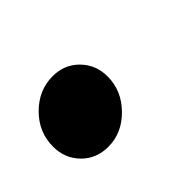

<svg xmlns="http://www.w3.org/2000/svg" viewBox="-49 -245 348 348"><g transform="rotate(-45 125.0 -71.0)"><path d="M76 10Q45 10 25 -10.5Q5 -31 5 -61Q5 -98 32 -125Q59 -152 95 -152Q125 -152 145 -131.5Q165 -111 165 -81Q165 -45 138 -17.5Q111 10 76 10Z"/></g></svg>

Font: Red Hat Display
Style: Bold Italic
Weight: 700
Italic angle: -12°
Designer: Pentagram, MCKL
Foundry: Pentagram, MCKL
Version: Version 1.023; ttfautohint (v1.8.3)